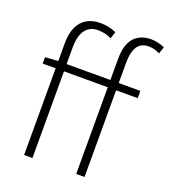

<svg xmlns="http://www.w3.org/2000/svg" viewBox="-145 -913 900 1018"><g transform="rotate(20 305.0 -403.5)"><path d="M109 0V-629Q109 -685 126 -722Q143 -759 175 -777.5Q207 -796 251 -796Q274 -796 296.5 -791.5Q319 -787 341 -777L328 -738Q309 -748 289.5 -752Q270 -756 252 -756Q205 -756 180.5 -722Q156 -688 156 -625V0ZM403 0V-650Q403 -703 418 -737.5Q433 -772 462.5 -789.5Q492 -807 533 -807Q552 -807 571.5 -802.5Q591 -798 610 -790L597 -751Q565 -767 533 -767Q490 -767 470 -735Q450 -703 450 -646V0ZM36 -489V-525L110 -530H572V-489Z"/></g></svg>

Font: Noto Sans TC ExtraLight
Style: Regular
Weight: 250
Designer: Ryoko NISHIZUKA  (kana, bopomofo & ideographs); Paul D. Hunt (Latin, Greek & Cyrillic); Sandoll Communications , Soo-you
Foundry: Adobe
Version: Version 2.004-H2;hotconv 1.0.118;makeotfexe 2.5.65603